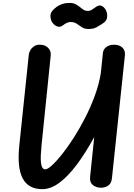

<svg xmlns="http://www.w3.org/2000/svg" viewBox="-20 -1318 940 1348"><path d="M277 10Q179 10 139 -66Q99 -142 116 -301.5L182.5 -936.5Q184 -950 193.2 -966Q202.5 -982 219.5 -993.5Q236.5 -1005 262 -1004Q296 -1004 317.8 -982.2Q339.5 -960.5 336 -927.5L272 -301.5Q268 -261 266.5 -229.2Q265 -197.5 267.8 -175Q270.5 -152.5 277.8 -140.8Q285 -129 298 -129Q314 -129 345 -157.2Q376 -185.5 415.8 -235.2Q455.5 -285 497.8 -351Q540 -417 578.8 -492.8Q617.5 -568.5 646.5 -648.2Q675.5 -728 688 -805.5L702.5 -945.5Q705 -972 726.8 -988Q748.5 -1004 780.5 -1004Q819.5 -1004 840 -983.2Q860.5 -962.5 857 -930L766 -67.5Q762.5 -30.5 740 -15.2Q717.5 0 689 0Q656 0 632.2 -18.8Q608.5 -37.5 612.5 -75.5L641.5 -355.5Q581.5 -245.5 520.2 -163.5Q459 -81.5 398 -35.8Q337 10 277 10ZM602 -1114.5Q573.5 -1114.5 555 -1126.8Q536.5 -1139 519 -1151.2Q501.5 -1163.5 475 -1163.5Q464 -1163.5 450.8 -1158Q437.5 -1152.5 420 -1139Q403.5 -1126 384 -1131.8Q364.5 -1137.5 350.2 -1156Q336 -1174.5 334.5 -1199Q332.5 -1222.5 345.2 -1239.2Q358 -1256 380 -1271.5Q395.5 -1282.5 418 -1290Q440.5 -1297.5 468 -1297.5Q493 -1297.5 509.8 -1289Q526.5 -1280.5 539.5 -1269.5Q552.5 -1258.5 565.5 -1250Q578.5 -1241.5 596.5 -1241.5Q613 -1241.5 624.8 -1249.8Q636.5 -1258 657 -1271.5Q675.5 -1284 692.5 -1277Q709.5 -1270 720.5 -1251.8Q731.5 -1233.5 732.5 -1212Q733.5 -1189 724.5 -1175Q715.5 -1161 691.5 -1146.5Q676 -1137 655.8 -1125.8Q635.5 -1114.5 602 -1114.5Z"/></svg>

Font: Edu NSW ACT Cursive
Style: Regular
Weight: 400
Designer: Tina and Corey Anderson, Eben Sorkin, Mirko Velimirovic
Foundry: Sorkin Type Co.
Version: Version 2.000